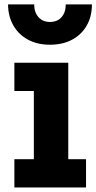

<svg xmlns="http://www.w3.org/2000/svg" viewBox="-20 -828 426 848"><path d="M281.5 -125H360V0H43.5V-125H129.5V-426H43.5V-551H281.5ZM386 -808.5Q386 -755.5 363.2 -715.5Q340.5 -675.5 299 -653Q257.5 -630.5 200.5 -630.5Q144.5 -630.5 103 -653.2Q61.5 -676 38.8 -716Q16 -756 15.5 -808.5H131Q131 -773.5 150 -752.2Q169 -731 200.5 -731Q233 -731 251.8 -752.2Q270.5 -773.5 270.5 -808.5Z"/></svg>

Font: Hepta Slab ExtraLight
Style: Bold
Weight: 700
Version: Version 1.102